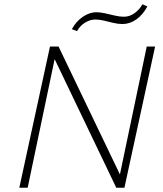

<svg xmlns="http://www.w3.org/2000/svg" viewBox="-20 -875 760 895"><path d="M70 0 213 -658H247L109 0ZM542 0H522L221 -628L228 -658H253L550 -39ZM703 -658 560 0H526L664 -658ZM339 -730 315 -739Q335 -776 366.5 -797Q398 -818 429 -818Q447 -818 469.5 -813Q492 -808 515 -802.5Q538 -797 557 -797Q584 -797 607 -813.5Q630 -830 644 -855L667 -845Q646 -806 615.5 -784.5Q585 -763 551 -763Q530 -763 507.5 -768.5Q485 -774 464 -779Q443 -784 424 -784Q400 -784 376.5 -769.5Q353 -755 339 -730Z"/></svg>

Font: Ysabeau ExtraLight
Style: Italic
Weight: 250
Italic angle: -12°
Version: Version 2.000;gftools[0.9.27.dev2+g8671c4b]